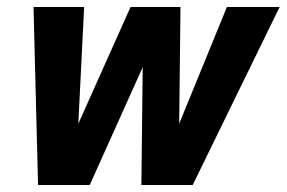

<svg xmlns="http://www.w3.org/2000/svg" viewBox="-20 -530 821 550"><path d="M89 0 76 -510H221L203 -148H192L354 -510H497L493 -148H482L630 -510H781L532 0H385L389 -358H398L237 0Z"/></svg>

Font: Instrument Sans SemiCondensed
Style: Bold Italic
Weight: 700
Width: 4
Italic angle: -13°
Designer: Rodrigo Fuenzalida
Foundry: fragTYPE
Version: Version 1.000;gftools[0.9.28]